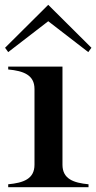

<svg xmlns="http://www.w3.org/2000/svg" viewBox="-20 -776 400 796"><path d="M14 -12V0H347V-12C285 -18 239 -34 239 -93V-500H14V-488C78 -482 123 -465 123 -407V-93C123 -34 77 -18 14 -12ZM359 -578 180 -756 1 -578 14 -560 180 -688 346 -560Z"/></svg>

Font: Sprat Medium
Style: Regular
Weight: 500
Designer: Ethan Nakache
Foundry: Collletttivo
Version: Version 2.000;Glyphs 3.2 (3217)